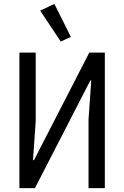

<svg xmlns="http://www.w3.org/2000/svg" viewBox="-20 -969 640 989"><path d="M80 0H160L445 -554H450L436 -352V0H520V-698H440L155 -144H150L164 -346V-698H80ZM293 -755 345 -779 260 -949 187 -914Z"/></svg>

Font: IBM Mono
Style: Regular
Weight: 400
Monospace: yes
Designer: Mike Abbink, Paul van der Laan, Pieter van Rosmalen
Foundry: Bold Monday
Version: Version 2.3